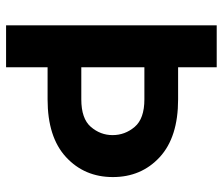

<svg xmlns="http://www.w3.org/2000/svg" viewBox="-72 -680 751 648"><g transform="rotate(90 304.0 -355.5)"><path d="M64.9 -710.9H206.5V0H64.9ZM114.7 -580.6H314.9Q442.4 -580.6 509.8 -518.6Q577.1 -456.5 577.1 -360.4Q577.1 -264.6 509.8 -202.4Q442.4 -140.1 314.9 -140.1H186.5V-253.9H314.9Q379.9 -253.9 407.7 -286.1Q435.5 -318.4 435.5 -359.4Q435.5 -401.4 407.7 -434.1Q379.9 -466.8 314.9 -466.8H206.5Z"/></g></svg>

Font: RobotoDEMO
Style: Regular
Weight: 400
Designer: Christian Robertson
Foundry: Google
Version: Version 2.136